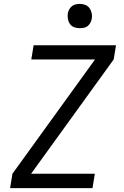

<svg xmlns="http://www.w3.org/2000/svg" viewBox="-20 -968 640 988"><path d="M32 0 44 -74 469 -662H141L153 -735H577L565 -662L140 -74H468L456 0ZM390 -823Q375 -823 361.5 -828Q348 -833 340 -844.5Q332 -856 329.5 -870.5Q327 -885 329 -900Q331 -910 336.5 -920Q342 -930 350.5 -936.5Q359 -943 369.5 -945.5Q380 -948 391 -948Q406 -948 419.5 -942.5Q433 -937 441 -925.5Q449 -914 452 -899.5Q455 -885 452 -870Q450 -860 444.5 -850Q439 -840 430.5 -833.5Q422 -827 411.5 -825Q401 -823 390 -823Z"/></svg>

Font: Iosevka Aile
Style: Italic
Weight: 400
Italic angle: -9°
Designer: Belleve Invis
Foundry: Belleve Invis
Version: Version 28.0.1; ttfautohint (v1.8.4)